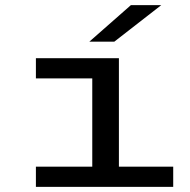

<svg xmlns="http://www.w3.org/2000/svg" viewBox="-20 -726 740 746"><path d="M119.5 0V-78.5H338.5V-421.5H119.5V-500H442V-78.5H653V0ZM424 -564H327L488.5 -706H606.5Z"/></svg>

Font: Trispace SemiExpanded
Style: Regular
Weight: 400
Width: 6
Designer: Tyler Finck
Foundry: Etcetera Type Company
Version: Version 1.210; ttfautohint (v1.8.3)